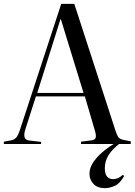

<svg xmlns="http://www.w3.org/2000/svg" viewBox="-20 -750 701 1000"><path d="M527 230Q487 230 466.5 207.5Q446 185 446 155Q446 126 464 98Q482 70 510.5 45Q539 20 572 0H402V-12L456 -19Q474 -21 478 -32Q482 -43 475 -67L422 -248H167L111 -73Q104 -50 108 -35Q112 -20 134 -18L194 -11V0H0V-12L38 -19Q55 -23 64.5 -33.5Q74 -44 84 -74L299 -730H367L581 -71Q589 -46 596.5 -35.5Q604 -25 625 -21L661 -14V0H600Q561 31 543.5 61Q526 91 526 126Q526 157 538 170Q550 183 569 183Q596 183 619 161L627 166Q605 206 577.5 218Q550 230 527 230ZM174 -266H415L297 -650H295Z"/></svg>

Font: Display Regular
Style: Regular
Weight: 400
Designer: Latin by Veronika Burian and Jose Scaglione. Greek by Irene Vlachou. Cyrillic by Vera Evstafieva.
Foundry: TypeTogether
Version: Version 3.002